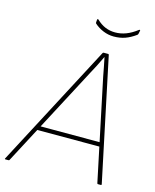

<svg xmlns="http://www.w3.org/2000/svg" viewBox="-139 -897 791 979"><g transform="rotate(15 257.0 -407.5)"><path d="M-16 0Q-17 0 -18 -1Q-19 -2 -18 -4L322 -650Q324 -655 328 -655H352Q355 -655 356 -651L492 -5Q493 0 488 0H473Q470 0 469 -4L357 -537Q353 -561 348 -584.5Q343 -608 338 -634H337Q325 -609 312.5 -584Q300 -559 286 -534L6 -3Q5 0 1 0ZM95 -187 107 -209H431L435 -187ZM355 -748Q327 -748 300 -759Q273 -770 252 -789Q250 -791 251 -799L252 -809Q253 -813 255 -813Q257 -813 259 -811Q281 -790 305 -780Q329 -770 357 -770Q386 -770 414 -780.5Q442 -791 472 -814Q475 -816 477 -815Q479 -814 478 -811L475 -796Q474 -793 473.5 -791.5Q473 -790 471 -788Q442 -767 415 -757.5Q388 -748 355 -748Z"/></g></svg>

Font: Sofia Sans Thin
Style: Italic
Weight: 250
Italic angle: -9°
Version: Version 4.100-B